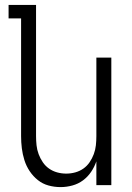

<svg xmlns="http://www.w3.org/2000/svg" viewBox="-20 -755 540 783"><path d="M227 8Q202 8 178 1.5Q154 -5 134.5 -20.5Q115 -36 101 -57Q87 -78 79.5 -102Q72 -126 69 -150.5Q66 -175 66 -200V-680H15V-735H127V-200Q127 -181 129 -162.5Q131 -144 137.5 -126.5Q144 -109 154.5 -93.5Q165 -78 180 -67.5Q195 -57 213 -52Q231 -47 250 -47Q269 -47 287 -52Q305 -57 320 -67.5Q335 -78 345.5 -93.5Q356 -109 362.5 -126.5Q369 -144 371 -162.5Q373 -181 373 -200V-520H434V0H373V-97Q365 -74 351.5 -54Q338 -34 318.5 -19.5Q299 -5 275 1.5Q251 8 227 8Z"/></svg>

Font: Iosevka Light
Style: Regular
Weight: 300
Monospace: yes
Designer: Belleve Invis
Foundry: Belleve Invis
Version: Version 32.5.0; ttfautohint (v1.8.4)